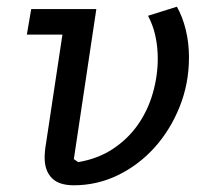

<svg xmlns="http://www.w3.org/2000/svg" viewBox="-20 -543 640 572"><path d="M267 -516 200 -69 213 -60Q272 -70 316.5 -99.5Q361 -129 390.5 -171Q420 -213 435 -264.5Q450 -316 450 -369Q450 -403 443 -435.5Q436 -468 421 -496L507 -523Q524 -493 533.5 -454Q543 -415 543 -372Q543 -294 515 -224.5Q487 -155 440 -103Q393 -51 331 -21Q269 9 200 9Q155 9 134 -13Q113 -35 113 -73Q113 -82 114 -93Q115 -104 117 -115L166 -440H60L73 -516Z"/></svg>

Font: IBM Plex Mono Text
Style: Italic
Weight: 450
Italic angle: -9°
Monospace: yes
Designer: Mike Abbink, Paul van der Laan, Pieter van Rosmalen
Foundry: Bold Monday
Version: Version 2.1